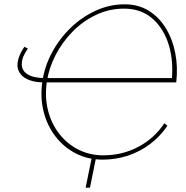

<svg xmlns="http://www.w3.org/2000/svg" viewBox="-20 -735 863 890"><path d="M377 135 406 -8H426L397 135ZM456 5Q387 5 331 -24Q275 -53 236.5 -103.5Q198 -154 182 -218.5Q166 -283 176 -355Q186 -426 220.5 -490.5Q255 -555 307 -605.5Q359 -656 423.5 -685.5Q488 -715 558 -715Q621 -715 669 -685.5Q717 -656 748.5 -604.5Q780 -553 792.5 -488.5Q805 -424 797 -353H775Q786 -447 763 -524.5Q740 -602 687 -648.5Q634 -695 555 -695Q486 -695 425 -666Q364 -637 316 -588Q268 -539 237 -478.5Q206 -418 197 -355Q187 -285 202.5 -223.5Q218 -162 254.5 -115Q291 -68 343.5 -41.5Q396 -15 459 -15Q547 -15 621.5 -54.5Q696 -94 742 -164L756 -152Q723 -103 676 -67.5Q629 -32 573 -13.5Q517 5 456 5ZM186 -353Q146 -353 118 -363Q90 -373 75.5 -391.5Q61 -410 61 -433Q61 -452 69 -473.5Q77 -495 93 -518L109 -510Q95 -489 88 -472.5Q81 -456 81 -436Q81 -407 109 -390Q137 -373 189 -373H229L226 -353ZM185 -353 189 -373H795L792 -353Z"/></svg>

Font: Raleway Thin
Style: Italic
Weight: 100
Italic angle: -12°
Designer: Matt McInerney, Pablo Impallari, Rodrigo Fuenzalida
Foundry: Matt McInerney, Pablo Impallari, Rodrigo Fuenzalida
Version: Version 4.026